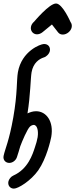

<svg xmlns="http://www.w3.org/2000/svg" viewBox="-41 -932 434 1107"><path d="M172.1 -734.1C182.8 -734.1 194.2 -738.2 204.2 -746.3L258.4 -790.8L294 -745.3C300.6 -736.8 310.4 -732.7 321 -732.7C345 -732.7 368.5 -753.3 372.4 -775.4C374.3 -786.1 372.1 -796.8 365.5 -805.3C365.5 -805.3 319.5 -911.8 282 -911.8C242.7 -911.8 156.5 -807.7 155.8 -807.2C145.6 -798.9 139.4 -788 137.4 -777.1C133.2 -753.2 150.4 -734.1 172.1 -734.1ZM62.2 -515.5C53.9 -468.2 60.4 -395.6 35.7 -255.5C11.9 -120.3 -11.2 -75 -20 -34.5L-20.5 -31.8C-24.3 -10 -9.2 7.3 12.6 7.3C31.7 7.3 50.7 -7.3 56.7 -26.4C63.2 -47.3 70.5 -68.2 76 -89.1C85.6 -115.1 116.7 -189.4 132.4 -202.7C138.4 -209.2 152.6 -212.9 155.8 -211.8C183 -204.7 178.1 -152.6 176 -140.9C172.8 -122.7 167.6 -103.6 160.3 -82.7C146.7 -41.1 120.5 42.4 36.2 80C22.5 85.5 9.6 101.8 7.2 115.5C3.3 137.3 17.4 155.5 39.2 155.5C63.6 155.5 136.3 111.1 179.6 50C226.7 -17.3 251.1 -123.2 254.5 -142.7C270.2 -231.5 226.5 -290.7 166.9 -290.7C148.1 -290.7 131.5 -284.6 117.5 -278.2C134.9 -386 135 -480.9 141 -515.2C150.6 -569.5 184.9 -592.2 211.7 -600.9C227.9 -605.5 243.7 -622.7 246.6 -639.1C250.5 -660.9 236.2 -678.2 214.4 -678.2H211.7C193.2 -678.2 83.9 -638.4 62.2 -515.5Z"/></svg>

Font: TudorRose
Style: Oblique
Weight: 500
Italic angle: 10°
Version: Version 001.000